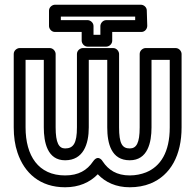

<svg xmlns="http://www.w3.org/2000/svg" viewBox="-20 -756 830 811"><path d="M237 -671V-686H551V-671H429C414 -671 404 -657 404 -646V-609H375V-646C375 -661 361 -671 350 -671ZM187 -646C187 -635 197 -621 212 -621H325V-584C325 -573 335 -559 350 -559H429C440 -559 454 -569 454 -584V-621H577C592 -621 602 -634 602 -647L600 -712C600 -725 588 -736 575 -736H212C201 -736 187 -726 187 -711ZM88 -218V-503H165V-218C165 -155 180 -79 255 -79C332 -79 355 -147 355 -218V-503H433V-218C433 -150 450 -79 528 -79C604 -79 620 -154 620 -218V-503H697V-218C697 -113 658 -53 597 -28C577 -20 553 -15 528 -15C473 -15 438 -38 414 -74C414 -74 396 -107 373 -74C348 -37 312 -15 255 -15C142 -15 88 -98 88 -218ZM528 -129C496 -129 483 -150 483 -218V-528C483 -539 473 -553 458 -553H330C319 -553 305 -543 305 -528V-218C305 -151 290 -129 255 -129C229 -129 215 -152 215 -218V-528C215 -539 205 -553 190 -553H63C52 -553 38 -543 38 -528V-218C38 -179 43 -143 54 -111C83 -25 149 35 255 35C313 35 359 15 393 -20C425 14 470 35 528 35C559 35 589 30 616 19C701 -16 747 -101 747 -218V-528C747 -539 737 -553 722 -553H595C584 -553 570 -543 570 -528V-218C570 -151 556 -129 528 -129Z"/></svg>

Font: Asimov
Style: NarOu
Weight: 500
Designer: Google
Version: Version 2.000980; 2014